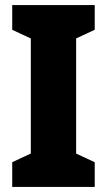

<svg xmlns="http://www.w3.org/2000/svg" viewBox="-20 -734 420 754"><path d="M352 0V-97L279 -131V-583L352 -617V-714H28V-617L101 -583V-131L28 -97V0Z"/></svg>

Font: Noto Sans Sinhala UI Condensed Black
Style: Regular
Weight: 900
Width: 3
Designer: Jelle Bosma - Monotype Design Team
Foundry: Monotype Imaging Inc.
Version: Version 2.006